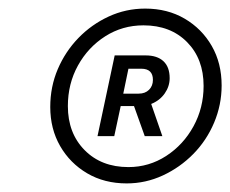

<svg xmlns="http://www.w3.org/2000/svg" viewBox="-20 -736 536 447"><path d="M275 -309Q223 -309 183 -332.5Q143 -356 120 -396Q97 -436 97 -487Q97 -534 114.5 -575Q132 -616 162.5 -647.5Q193 -679 233 -697.5Q273 -716 318 -716Q370 -716 410 -692.5Q450 -669 473 -629Q496 -589 496 -537Q496 -492 478.5 -450.5Q461 -409 430 -377.5Q399 -346 359 -327.5Q319 -309 275 -309ZM279 -347Q327 -347 367 -373Q407 -399 430.5 -442Q454 -485 454 -536Q454 -599 415.5 -638Q377 -677 314 -677Q265 -677 225 -651.5Q185 -626 161.5 -583.5Q138 -541 138 -489Q138 -426 177 -386.5Q216 -347 279 -347ZM207 -419 247 -607H319Q346 -607 360.5 -593.5Q375 -580 375 -554Q375 -535 363.5 -518.5Q352 -502 332 -494L358 -419H317L292 -489H261L246 -419ZM309 -576H279L267 -518H303Q318 -518 327 -527Q336 -536 336 -550Q336 -576 309 -576Z"/></svg>

Font: Red Hat Display SemiBold
Style: Italic
Weight: 600
Italic angle: -12°
Designer: Pentagram, MCKL
Foundry: Pentagram, MCKL
Version: Version 1.023